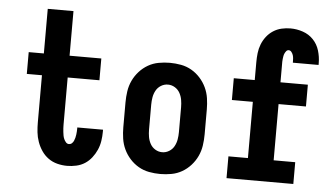

<svg xmlns="http://www.w3.org/2000/svg" viewBox="-52 -829 1603 922"><g transform="rotate(5 750.0 -367.5)"><path d="M301 8Q277 8 253.5 2Q230 -4 210.5 -18Q191 -32 177.5 -52Q164 -72 156 -94.5Q148 -117 145.5 -140.5Q143 -164 143 -188V-415H70V-520H143V-735H267V-520H420V-415H267V-188Q267 -179 267.5 -170.5Q268 -162 269 -153Q270 -144 271.5 -135.5Q273 -127 276.5 -119Q280 -111 286 -104Q292 -97 301 -97Q309 -97 315 -102.5Q321 -108 324 -115Q327 -122 329 -129.5Q331 -137 332 -145Q333 -153 333.5 -160.5Q334 -168 334 -176V-180H458V-170Q458 -148 454.5 -125.5Q451 -103 442 -82.5Q433 -62 419 -44Q405 -26 386.5 -14Q368 -2 345.5 3Q323 8 301 8Z M750 8Q723 8 696 3Q669 -2 645.5 -15.5Q622 -29 603.5 -49.5Q585 -70 573.5 -94.5Q562 -119 558 -146Q554 -173 554 -200V-320Q554 -347 558 -374Q562 -401 573.5 -425.5Q585 -450 603.5 -470.5Q622 -491 645.5 -504.5Q669 -518 696 -523Q723 -528 750 -528Q777 -528 804 -523Q831 -518 854.5 -504.5Q878 -491 896.5 -470.5Q915 -450 926.5 -425.5Q938 -401 942 -374Q946 -347 946 -320V-200Q946 -173 942 -146Q938 -119 926.5 -94.5Q915 -70 896.5 -49.5Q878 -29 854.5 -15.5Q831 -2 804 3Q777 8 750 8ZM750 -97Q768 -97 783.5 -106.5Q799 -116 807.5 -131.5Q816 -147 819 -164.5Q822 -182 822 -200V-320Q822 -338 819 -355.5Q816 -373 807.5 -388.5Q799 -404 783.5 -413.5Q768 -423 750 -423Q732 -423 716.5 -413.5Q701 -404 692.5 -388.5Q684 -373 681 -355.5Q678 -338 678 -320V-200Q678 -182 681 -164.5Q684 -147 692.5 -131.5Q701 -116 716.5 -106.5Q732 -97 750 -97Z M1069 0V-105H1163V-376H1062V-481H1163V-567Q1163 -589 1165.5 -611Q1168 -633 1176 -653.5Q1184 -674 1197.5 -691.5Q1211 -709 1229.5 -721Q1248 -733 1269.5 -738Q1291 -743 1313 -743Q1343 -743 1372.5 -733Q1402 -723 1423 -701Q1444 -679 1453 -649Q1462 -619 1462 -589V-580H1338V-583Q1338 -591 1337.5 -599.5Q1337 -608 1334.5 -616Q1332 -624 1326.5 -631Q1321 -638 1313 -638Q1306 -638 1301.5 -632.5Q1297 -627 1294 -620.5Q1291 -614 1290 -607.5Q1289 -601 1288 -594Q1287 -587 1287 -580.5Q1287 -574 1287 -567V-481H1419V-376H1287V-105H1391V0Z"/></g></svg>

Font: Iosevka Curly Slab Extrabold
Style: Regular
Weight: 800
Monospace: yes
Designer: Belleve Invis
Foundry: Belleve Invis
Version: Version 22.1.2; ttfautohint (v1.8.4)